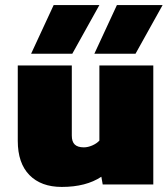

<svg xmlns="http://www.w3.org/2000/svg" viewBox="-20 -735 671 765"><path d="M104 -521 193.8 -714.8H376L268.1 -521ZM356 -521 445.8 -714.8H627.9L520 -521ZM226.1 9.8Q143.6 9.8 97.2 -37.6Q50.8 -85 50.8 -173.8V-474.1H266.1V-194.8Q266.1 -170.4 277.8 -159.2Q289.6 -147.9 314 -147.9Q330.1 -147.9 347.7 -155.5Q365.2 -163.1 376 -174.8V-474.1H590.8V0H389.2L383.8 -30.8Q322.8 9.8 226.1 9.8Z"/></svg>

Font: Kanit ExtraBold
Style: Regular
Weight: 800
Designer: Katatrad Team
Foundry: CadsonDemak
Version: Version 1.000;PS 001.000;hotconv 1.0.88;makeotf.lib2.5.64775